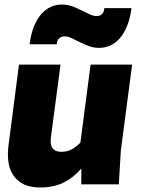

<svg xmlns="http://www.w3.org/2000/svg" viewBox="-20 -816 635 850"><path d="M562 -780Q556 -733 542 -699.5Q528 -666 509 -645Q490 -624 467 -614Q444 -604 419 -604Q395 -604 373.5 -612Q352 -620 333 -629.5Q314 -639 297.5 -647Q281 -655 266 -655Q252 -655 242.5 -647Q233 -639 231 -620H111Q117 -667 131 -700.5Q145 -734 164 -755Q183 -776 206 -786Q229 -796 254 -796Q278 -796 299.5 -788Q321 -780 340 -770.5Q359 -761 376 -753Q393 -745 408 -745Q422 -745 431 -753Q440 -761 442 -780ZM248 -530 205 -205Q204 -196 204.5 -185Q205 -174 209.5 -165Q214 -156 224 -150Q234 -144 253 -144Q283 -144 305 -159Q327 -174 336 -185L381 -530H565L515 -150L506 0H340V-70Q306 -30 262 -8Q218 14 158 14Q111 14 81.5 -2Q52 -18 36 -44.5Q20 -71 16.5 -105Q13 -139 18 -175L64 -530Z"/></svg>

Font: Tanohe Sans Black
Style: Italic
Weight: 900
Designer: Village Type and Design LLC & Cristiano Sobral
Foundry: Cooper Hewitt Smithsonian Design Museum
Version: Version 1.00;January 12, 2020;FontCreator 12.0.0.2547 64-bit